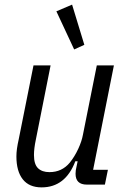

<svg xmlns="http://www.w3.org/2000/svg" viewBox="-20 -799 550 831"><path d="M199 -516 135 -194Q127 -156 127 -128Q127 -88 144.5 -71Q162 -54 194 -54Q248 -54 282 -95Q303 -121 318.5 -154.5Q334 -188 339 -216L399 -516H473L383 -64H447L434 0H356Q307 0 307 -47Q307 -55 308 -62Q309 -69 311 -77L316 -101H306Q263 12 160 12Q106 12 78.5 -23Q51 -58 51 -122Q51 -138 53.5 -156Q56 -174 61 -196L125 -516ZM224 -750 292 -779 345 -605 301 -585Z"/></svg>

Font: IBM Plex Sans Condensed
Style: Italic
Weight: 400
Width: 3
Italic angle: -11°
Designer: Mike Abbink, Paul van der Laan, Pieter van Rosmalen
Foundry: Bold Monday
Version: Version 1.3